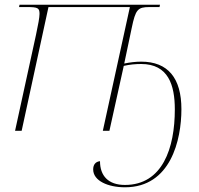

<svg xmlns="http://www.w3.org/2000/svg" viewBox="-20 -556 846 816"><path d="M511 240C706 240 751 38 751 -92C751 -224 694 -294 580 -294C557 -294 532 -291 508 -286L540 -438C556 -515 565 -526 615 -526H658L660 -536H63L61 -526H95C141 -526 148 -522 148 -497C148 -482 142 -450 133 -408L44 0H72L186 -526H532L417 0H445L506 -276C532 -282 557 -284 580 -284C695 -284 723 -195 723 -91C723 73 671 230 511 230C440 230 405 191 405 129C386 131 376 144 376 164C376 213 440 240 511 240Z"/></svg>

Font: Noto Serif Display Thin
Style: Italic
Weight: 100
Italic angle: -12°
Designer: Monotype Design Team
Foundry: Monotype Imaging Inc.
Version: Version 2.009